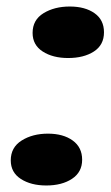

<svg xmlns="http://www.w3.org/2000/svg" viewBox="-20 -549 339 589"><path d="M189 -371Q142 -371 111 -391Q80 -411 80 -448Q80 -488 113.5 -508.5Q147 -529 194 -529Q241 -529 270 -508.5Q299 -488 299 -450Q299 -411 268 -391Q237 -371 189 -371ZM122 20Q75 20 44 0Q13 -20 13 -57Q13 -97 46.5 -118Q80 -139 127 -139Q174 -139 203 -118Q232 -97 232 -59Q232 -21 201 -0.5Q170 20 122 20Z"/></svg>

Font: Sansita Swashed Light Black
Style: Regular
Weight: 900
Version: Version 1.003